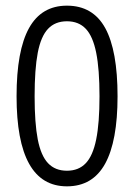

<svg xmlns="http://www.w3.org/2000/svg" viewBox="-20 -655 478 685"><path d="M39.1 -311.5Q39.1 -474.6 83.5 -554.7Q127.9 -634.8 218.8 -634.8Q311.5 -634.8 355.5 -554.7Q399.4 -474.6 399.4 -311.5Q399.4 -151.4 355 -70.8Q310.5 9.8 218.8 9.8Q39.1 9.8 39.1 -311.5ZM335 -311.5Q335 -408.2 323.2 -466.8Q311.5 -525.4 286.1 -552.2Q260.7 -579.1 218.8 -579.1Q176.8 -579.1 151.4 -552.2Q126 -525.4 114.7 -466.8Q103.5 -408.2 103.5 -311.5Q103.5 -215.8 114.7 -157.7Q126 -99.6 151.4 -72.8Q176.8 -45.9 218.8 -45.9Q260.7 -45.9 286.1 -72.8Q311.5 -99.6 323.2 -157.7Q335 -215.8 335 -311.5Z"/></svg>

Font: Sudo Light
Style: Regular
Weight: 300
Monospace: yes
Designer: Jens Kutilek
Foundry: Jens Kutilek
Version: Version 0.040